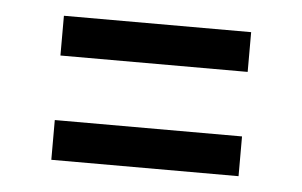

<svg xmlns="http://www.w3.org/2000/svg" viewBox="-32 -387 523 332"><g transform="rotate(5 230.0 -221.0)"><path d="M67 -277V-346H392V-277ZM67 -96V-165H392V-96Z"/></g></svg>

Font: Teachers
Style: Regular
Weight: 400
Designer: Alfredo Marco Pradil, Chank Diesel
Version: Version 1.001